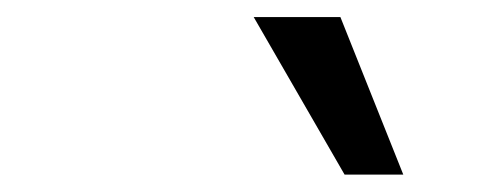

<svg xmlns="http://www.w3.org/2000/svg" viewBox="-20 -811 577 225"><path d="M452.6 -606.4 378.9 -791H277.3L383.8 -606.4Z"/></svg>

Font: Winston
Style: Italic
Weight: 400
Italic angle: -8.13011°
Designer: Vernon Adams, Kim Jin-seong, David Berlow, Cristiano Sobral
Foundry: The Winston Project Authors
Version: Version 3.004